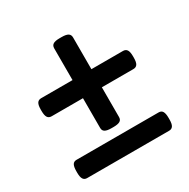

<svg xmlns="http://www.w3.org/2000/svg" viewBox="-140 -727 840 854"><g transform="rotate(-30 280.0 -300.0)"><path d="M231 -164V-317H70Q56 -317 49.5 -327Q43 -337 43 -360V-367Q43 -390 49.5 -400Q56 -410 70 -410H231V-573Q231 -587 241 -593.5Q251 -600 274 -600H285Q308 -600 318 -593.5Q328 -587 328 -573V-410H490Q504 -410 510.5 -400Q517 -390 517 -367V-360Q517 -337 510.5 -327Q504 -317 490 -317H328V-164Q328 -150 317.5 -144Q307 -138 285 -138H274Q252 -138 241.5 -144Q231 -150 231 -164ZM43 -42V-51Q43 -73 49 -83.5Q55 -94 69 -94H491Q505 -94 511 -83.5Q517 -73 517 -51V-42Q517 -20 510.5 -10Q504 0 491 0H69Q56 0 49.5 -10Q43 -20 43 -42Z"/></g></svg>

Font: Asap-SemiBold
Style: Regular
Weight: 600
Designer: Pablo Cosgaya
Foundry: Omnibus-Type
Version: Version 2.000; ttfautohint (v1.8)